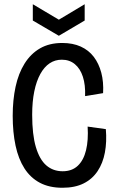

<svg xmlns="http://www.w3.org/2000/svg" viewBox="-20 -875 551 907"><path d="M275 12Q213 12 168.5 -11.5Q124 -35 95.5 -79.5Q67 -124 53.5 -187Q40 -250 40 -328Q40 -402 53.5 -465Q67 -528 96 -574.5Q125 -621 169 -646.5Q213 -672 274 -672Q324 -672 361.5 -655Q399 -638 423 -606.5Q447 -575 458.5 -531.5Q470 -488 467 -435L382 -421Q384 -474 371.5 -512.5Q359 -551 333.5 -572Q308 -593 272 -593Q240 -593 214.5 -576Q189 -559 170.5 -525.5Q152 -492 142 -443.5Q132 -395 132 -333Q132 -239 149.5 -180Q167 -121 199 -93.5Q231 -66 276 -66Q320 -66 347.5 -92Q375 -118 386.5 -165.5Q398 -213 394 -277L480 -265Q485 -205 475.5 -154.5Q466 -104 441 -66.5Q416 -29 375 -8.5Q334 12 275 12ZM135 -855 258 -782 380 -855V-778L258 -706L135 -778Z"/></svg>

Font: Bricolage Grotesque 72pt SemiCondensed
Style: Regular
Weight: 400
Width: 4
Designer: Mathieu Triay
Foundry: Atelier Triay
Version: Version 1.001;gftools[0.9.33.dev8+g029e19f]